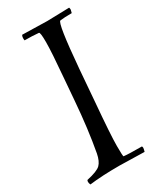

<svg xmlns="http://www.w3.org/2000/svg" viewBox="-187 -786 714 857"><g transform="rotate(-30 169.5 -357.5)"><path d="M83 -723 211 -720 325 -723Q327 -719 327 -712L323 -696Q284 -696 263 -693Q247 -691 228 -464L215 -301Q201 -137 201 -82Q201 -27 204 -27Q228 -24 297 -24Q299 -20 299 -15.5Q299 -11 295 3L167 0Q75 0 13 8Q9 0 9 -8L11 -16Q67 -28 83.5 -44.5Q100 -61 107 -97Q128 -211 139 -352L148 -464Q159 -591 159 -642Q159 -693 152 -693Q119 -696 80 -696Q79 -700 79 -708Q79 -716 83 -723Z"/></g></svg>

Font: Rosarivo
Style: Italic
Weight: 400
Version: Version 1.003